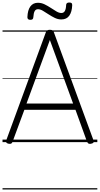

<svg xmlns="http://www.w3.org/2000/svg" viewBox="-20 -1126 791 1521"><path d="M50 13Q34 10 30 3Q26 -4 30 -16L342 -867Q346 -880 353.5 -885Q361 -890 375 -890Q390 -890 397 -885Q404 -880 408 -867L720 -16Q725 -4 720.5 3Q716 10 700 13Q686 15 679.5 10.5Q673 6 667 -10L578 -256H173L82 -10Q77 6 70.5 10.5Q64 15 50 13ZM190 -306H559L375 -809ZM220 -969Q197 -969 197 -990Q199 -1046 220.5 -1075Q242 -1104 280 -1104Q308 -1104 333.5 -1091.5Q359 -1079 382.5 -1063.5Q406 -1048 427 -1035.5Q448 -1023 466 -1023Q485 -1023 494 -1039.5Q503 -1056 504 -1088Q506 -1106 528 -1106Q542 -1106 547 -1101.5Q552 -1097 552 -1085Q550 -1032 529 -1002Q508 -972 466 -972Q439 -972 413.5 -984.5Q388 -997 364.5 -1012.5Q341 -1028 320 -1040.5Q299 -1053 281 -1053Q263 -1053 254.5 -1037.5Q246 -1022 244 -989Q243 -978 237.5 -973.5Q232 -969 220 -969ZM0 365H751V375H0ZM0 -20H751V0H0ZM0 -505H751V-500H0ZM0 -885H751V-875H0Z"/></svg>

Font: Playwrite AT Guides
Style: Regular
Weight: 400
Designer: Veronika Burian, José Scaglione
Foundry: TypeTogether
Version: Version 1.003